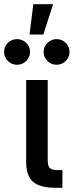

<svg xmlns="http://www.w3.org/2000/svg" viewBox="-67 -898 353 918"><path d="M201.7 0Q124.5 0 91.3 -28.6Q58.1 -57.1 58.1 -124V-515.6H161.1V-134.3Q161.1 -104.5 171.4 -94.5Q181.6 -84.5 210.9 -84.5H231.4V0ZM203.6 -588.4Q178.2 -588.4 159.9 -606.4Q141.6 -624.5 141.6 -649.9Q141.6 -675.3 159.9 -693.1Q178.2 -710.9 203.6 -710.9Q229 -710.9 247.3 -693.1Q265.6 -675.3 265.6 -649.9Q265.6 -624.5 247.3 -606.4Q229 -588.4 203.6 -588.4ZM14.6 -588.4Q-11.2 -588.4 -29.3 -606.4Q-47.4 -624.5 -47.4 -649.9Q-47.4 -675.3 -29.3 -693.1Q-11.2 -710.9 14.6 -710.9Q40 -710.9 58.3 -693.1Q76.7 -675.3 76.7 -649.9Q76.7 -624.5 58.3 -606.4Q40 -588.4 14.6 -588.4ZM74.2 -732.9 92.3 -877.9H187L140.1 -732.9Z"/></svg>

Font: Inter Display Medium
Style: Regular
Weight: 500
Designer: Rasmus Andersson
Foundry: rsms
Version: Version 4.001;git-9221beed3